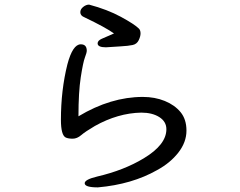

<svg xmlns="http://www.w3.org/2000/svg" viewBox="-20 -773 1040 832"><path d="M404 39Q347 39 347 21Q347 5 401 -8Q517 -35 603 -87Q701 -146 701 -213Q701 -246 670.5 -265.5Q640 -285 592 -285Q491 -283 391 -227Q350 -203 332 -187.5Q314 -172 295 -172Q276 -172 265 -177Q244 -187 244 -254Q244 -382 272 -494Q295 -581 330 -581Q356 -581 356 -553Q356 -545 348 -524Q340 -503 330 -438.5Q320 -374 320 -269Q460 -353 599 -353Q651 -353 694 -335.5Q737 -318 762.5 -287Q788 -256 788 -207Q788 -157 753 -112Q718 -67 661 -36Q552 26 404 39ZM439 -568Q403 -568 403 -585Q403 -597 421 -605Q439 -613 474 -628Q438 -654 346 -698Q328 -705 328 -720Q328 -733 340.5 -743Q353 -753 366 -753Q445 -732 504 -700Q563 -668 582 -649Q589 -642 589 -628Q589 -615 581 -598.5Q573 -582 555 -578Q537 -574 501.5 -572Q466 -570 439 -568Z"/></svg>

Font: LXGW WenKai Medium
Style: Regular
Weight: 500
Designer: LXGW / Fontworks Inc.
Foundry: LXGW / Fontworks Inc.
Version: Version 1.501; October 10, 2024